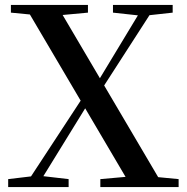

<svg xmlns="http://www.w3.org/2000/svg" viewBox="-20 -755 755 775"><path d="M13 0V-32L122 -45H145L257 -32V0ZM77 0 332 -389 359 -368H354L340 -344L128 0ZM385 0V-32L531 -45H566L701 -32V0ZM383 -383 356 -402H361L374 -424L562 -735H610ZM511 0 78 -735H209L642 0ZM24 -704V-735H335V-704L195 -691H158ZM436 -704V-735H677V-704L568 -692H546Z"/></svg>

Font: Noto Serif KR SemiBold
Style: Regular
Weight: 600
Designer: Ryoko NISHIZUKA 西塚涼子 (kana & ideographs); Frank Grießhammer (Latin, Greek & Cyrillic); Wenlong ZHANG 张文龙 (bopomofo); San
Foundry: Adobe
Version: Version 2.003-H1;hotconv 1.1.1;makeotfexe 2.6.0